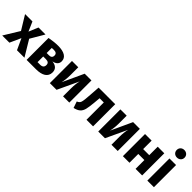

<svg xmlns="http://www.w3.org/2000/svg" viewBox="211 -2027 3256 3256"><g transform="rotate(45 1839.0 -399.0)"><path d="M496 -531H328L257 -361L183 -531H6L160 -279L-11 0H161L251 -199L343 0H522L351 -284Z M901 -292C974 -305 1013 -344 1013 -404C1013 -499 928 -548 784 -548C723 -548 653 -541 574 -526V0H799C946 0 1036 -53 1036 -161C1036 -238 991 -281 901 -292ZM781 -447C832 -447 857 -427 857 -386C857 -343 832 -323 788 -323H732V-445C744 -446 760 -447 781 -447ZM732 -104V-240H795C850 -240 874 -219 874 -175C874 -128 847 -104 794 -104Z M1598 -531H1436L1261 -151C1272 -195 1282 -268 1282 -339V-531H1131V0H1292L1469 -379C1457 -334 1448 -264 1448 -189V0H1598Z M1770 -531 1754 -310C1750 -252 1746 -211 1741 -187C1732 -138 1718 -122 1674 -102L1713 13C1762 2 1799 -15 1823 -37C1847 -59 1864 -89 1874 -128C1883 -166 1892 -224 1899 -302L1909 -415H2010V0H2168V-531Z M2759 -531H2597L2422 -151C2433 -195 2443 -268 2443 -339V-531H2292V0H2453L2630 -379C2618 -334 2609 -264 2609 -189V0H2759Z M3345 0V-531H3187V-328H3041V-531H2883V0H3041V-211H3187V0Z M3547 -811C3492 -811 3454 -773 3454 -721C3454 -669 3492 -631 3547 -631C3602 -631 3641 -669 3641 -721C3641 -773 3602 -811 3547 -811ZM3469 -531V0H3627V-531Z"/></g></svg>

Font: Fira Sans
Style: Bold
Weight: 700
Designer: Carrois Corporate & Edenspiekermann AG
Foundry: Carrois Corporate GbR & Edenspiekermann AG
Version: Version 4.203